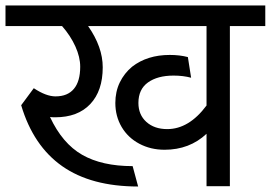

<svg xmlns="http://www.w3.org/2000/svg" viewBox="-40 -678 986 699"><path d="M796.9 -583V0H711.9V-190.9Q649.9 -132.8 559.1 -132.8Q508.3 -132.8 467 -154.8Q425.8 -176.8 402.8 -215.8Q379.9 -254.9 379.9 -303.2Q379.9 -344.2 396 -377.7Q412.1 -411.1 440.9 -435.1Q496.1 -478 578.1 -478Q614.3 -478 644 -470.2L655.8 -395Q627 -402.8 591.8 -402.8Q533.7 -402.8 498.8 -377.9Q463.9 -353 463.9 -303.2Q463.9 -260.3 492.9 -234.1Q522 -208 568.8 -208Q647.9 -208 711.9 -293.9V-583H280.8Q334 -506.8 334 -433.1Q334 -347.2 288.6 -299.1Q243.2 -251 161.1 -251Q147.9 -251 142.1 -252Q187 -155.8 259 -114.5Q331.1 -73.2 442.9 -73.2L462.9 1Q292 1 186.5 -73Q81.1 -147 37.1 -294.9L83 -356.9Q127.9 -327.1 162.1 -327.1Q206.1 -327.1 229 -354.5Q252 -381.8 252 -435.1Q252 -470.2 234.4 -509Q216.8 -547.9 186 -583H-20V-658.2H925.8V-583Z"/></svg>

Font: Sarala
Style: Regular
Weight: 400
Designer: Andres Torresi
Foundry: Huerta Tipografica
Version: Version 1.004;PS 001.003;hotconv 1.0.70;makeotf.lib2.5.58329